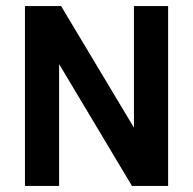

<svg xmlns="http://www.w3.org/2000/svg" viewBox="-20 -615 638 635"><path d="M62.5 0V-595H182L443.5 -158.5H423V-595H536V0H416.5L155.5 -436.5H175.5V0Z"/></svg>

Font: Encode Sans SC Condensed SemiBold
Style: Regular
Weight: 600
Width: 3
Designer: Multiple Designers
Foundry: Impallari Type
Version: Version 3.002